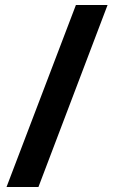

<svg xmlns="http://www.w3.org/2000/svg" viewBox="-20 -739 453 764"><path d="M408 -719 133 5H6L282 -719Z"/></svg>

Font: Noto Sans Gujarati ExtraCondensed ExtraBold
Style: Regular
Weight: 800
Width: 2
Designer: Jelle Bosma - Monotype Design Team, Universal Thirst
Foundry: Monotype Imaging Inc.
Version: Version 2.106; ttfautohint (v1.8.4.7-5d5b)